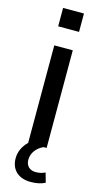

<svg xmlns="http://www.w3.org/2000/svg" viewBox="-142 -785 539 1024"><g transform="rotate(15 127.5 -273.5)"><path d="M179.2 0V-539.1H77.1V-0.5C49.3 26.4 33.7 59.6 33.7 95.7C33.7 158.7 75.7 197.3 142.6 197.3C174.8 197.3 199.7 191.9 222.7 180.7L208 127.9C189.9 136.2 173.3 139.6 156.2 139.6C124 139.6 101.1 121.1 101.1 85C101.1 46.4 128.4 15.1 162.1 0ZM186 -642.6V-744.1H70.8V-642.6Z"/></g></svg>

Font: Winston
Style: Regular
Weight: 400
Designer: Vernon Adams, Kim Jin-seong, David Berlow, Cristiano Sobral
Foundry: The Winston Project Authors
Version: Version 3.004